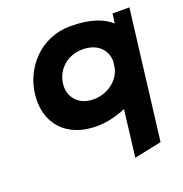

<svg xmlns="http://www.w3.org/2000/svg" viewBox="-133 -623 939 983"><g transform="rotate(-20 336.5 -131.5)"><path d="M308 23C366 23 418 9 469 -12L438 242L587 211L673 -492H581L580 -482C579 -474 577 -455 574 -440C535 -477 464 -505 356 -505C194 -505 84 -380 67 -241C48 -85 144 23 308 23ZM341 -112C258 -112 211 -171 220 -241C229 -315 290 -372 373 -372C450 -372 497 -329 501 -266C500 -257 499 -246 498 -237C489 -166 420 -112 341 -112Z"/></g></svg>

Font: Bluebird
Style: SfBdExtObl
Weight: 700
Designer: Jasper
Foundry: Cannot Into Space Fonts
Version: Version 0.98